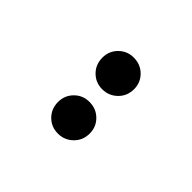

<svg xmlns="http://www.w3.org/2000/svg" viewBox="9 -985 536 536"><g transform="rotate(-45 276.5 -717.5)"><path d="M127 -718Q127 -744 145 -762Q163 -780 190 -780Q216 -780 234 -762Q252 -744 252 -718Q252 -691 234 -673Q216 -655 190 -655Q163 -655 145 -673.5Q127 -692 127 -718ZM365 -780Q391 -780 409 -762Q427 -744 427 -718Q427 -691 409 -673Q391 -655 365 -655Q338 -655 320 -673.5Q302 -692 302 -718Q302 -744 320 -762Q338 -780 365 -780Z"/></g></svg>

Font: Eudoxus Sans Medium
Style: Regular
Weight: 500
Designer: Stijn de Vries
Foundry: tokotype
Version: Version 2.005